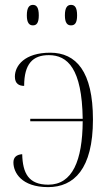

<svg xmlns="http://www.w3.org/2000/svg" viewBox="-20 -759 458 787"><path d="M271 -655C287 -655 296 -665 296 -696C296 -728 287 -739 271 -739C256 -739 246 -728 246 -696C246 -665 256 -655 271 -655ZM115 -655C130 -655 139 -665 139 -696C139 -728 130 -739 115 -739C100 -739 90 -728 90 -696C90 -665 100 -655 115 -655ZM177 8C283 8 361 -66 361 -269C361 -466 292 -543 186 -543C81 -543 41 -490 41 -445C41 -415 59 -407 79 -407C79 -497 114 -533 180 -533C257 -533 316 -478 319 -272H104V-262H319C318 -101 277 -2 178 -2C97 -2 73 -49 71 -127C47 -125 35 -114 35 -93C35 -52 68 8 177 8Z"/></svg>

Font: Noto Serif Display SemiCondensed ExtraLight
Style: Regular
Weight: 200
Width: 4
Designer: Monotype Design Team
Foundry: Monotype Imaging Inc.
Version: Version 2.009